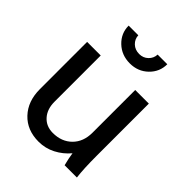

<svg xmlns="http://www.w3.org/2000/svg" viewBox="-202 -818 940 940"><g transform="rotate(45 267.5 -348.0)"><path d="M483.9 0H398.9Q388.2 -42 384.8 -68.8Q355 -33.2 314.2 -12.2Q273.4 8.8 227.1 8.8Q147 8.8 98.4 -42.7Q49.8 -94.2 49.8 -178.2V-504.9H144V-185.1Q144 -133.3 172.1 -102.1Q200.2 -70.8 246.1 -70.8Q307.1 -70.8 345 -108.6Q382.8 -146.5 382.8 -209V-504.9H477.1V-145Q477.1 -53.2 483.9 0ZM272 -578.1Q214.8 -578.1 176 -615.2Q137.2 -652.3 137.2 -705.1H204.1Q205.1 -679.2 224.1 -661.1Q243.2 -643.1 272 -643.1Q299.3 -643.1 318.1 -661.1Q336.9 -679.2 337.9 -705.1H404.8Q404.8 -652.3 366.5 -615.2Q328.1 -578.1 272 -578.1Z"/></g></svg>

Font: LT Superior Med
Style: Regular
Weight: 500
Designer: Daniel Lyons
Foundry: LyonsType
Version: Version 1.000